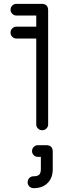

<svg xmlns="http://www.w3.org/2000/svg" viewBox="-20 -679 324 1001"><path d="M66 -478Q53 -478 44 -487Q35 -496 35 -509Q35 -522 44 -531Q53 -540 66 -540H169V-598H66Q53 -598 44 -607Q35 -616 35 -628Q35 -641 44 -650Q53 -659 66 -659H197Q231 -659 231 -625V-30Q231 -18 222 -9Q213 0 200 0Q187 0 178 -9Q169 -18 169 -30V-478ZM155 302Q142 302 133 293Q124 284 124 271Q124 258 133 249Q142 240 155 240Q176 240 184.5 231.5Q193 223 193 203V139H177Q165 139 156 130Q147 121 147 109Q147 96 156 87Q165 78 177 78H221Q255 78 255 112V203Q255 248 228.5 275Q202 302 155 302Z"/></svg>

Font: Libertine Sup Medium
Style: Regular
Weight: 500
Designer: Bastien Sozeau
Foundry: NBR — Bastien Sozeau
Version: Version 2.003; ttfautohint (v1.8.4.7-5d5b);gftools[0.9.33]